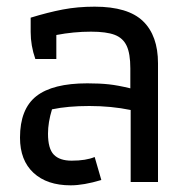

<svg xmlns="http://www.w3.org/2000/svg" viewBox="-20 -546 568 576"><path d="M40 -133Q40 -219 89 -257.5Q138 -296 242 -296Q279 -296 306.5 -293Q334 -290 371 -281V-341Q371 -385 360 -408.5Q349 -432 324 -441.5Q299 -451 253 -451Q201 -451 149 -441V-369H86Q72 -409 72 -450V-493Q124 -509 168.5 -517.5Q213 -526 264 -526Q364 -526 409 -482.5Q454 -439 454 -356V0H372V-216Q314 -228 248 -228Q183 -228 136 -218Q124 -179 124 -145Q124 -100 141.5 -82Q159 -64 195 -64Q238 -64 264 -75L284 -6Q231 10 192 10Q121 10 80.5 -27.5Q40 -65 40 -133Z"/></svg>

Font: Athiti Medium
Style: Regular
Weight: 500
Designer: CadsonDemak Team
Foundry: CadsonDemak
Version: Version 1.033